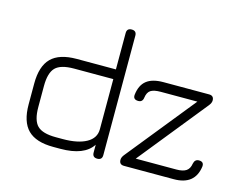

<svg xmlns="http://www.w3.org/2000/svg" viewBox="-96 -844 1260 995"><g transform="rotate(15 534.0 -346.5)"><path d="M260 0Q167 0 123.5 -43.5Q80 -87 80 -180V-292Q80 -385 123.5 -428.5Q167 -472 260 -472H470V-667Q470 -693 496 -693Q522 -693 522 -667V-26Q522 0 496 0Q470 0 470 -26V-68Q426 0 298 0ZM640 0Q614 0 614 -26Q614 -39 625 -53L921 -420H725Q688 -420 671 -409Q654 -398 650 -369Q647 -344 624 -344Q595 -344 598 -371Q604 -423 635 -447.5Q666 -472 725 -472H970Q996 -472 996 -446Q996 -433 984 -418L689 -52H907Q942 -52 959.5 -64Q977 -76 981 -103Q986 -128 1008 -128Q1036 -128 1033 -101Q1019 0 907 0ZM298 -52Q378 -52 424 -77.5Q470 -103 470 -151V-420H260Q188 -420 160 -391.5Q132 -363 132 -292V-180Q132 -108 160.5 -80Q189 -52 260 -52Z"/></g></svg>

Font: Jura
Style: Regular
Weight: 400
Designer: Daniel Johnson, Alexei Vanyashin
Foundry: Daniel Johnson
Version: Version 5.103